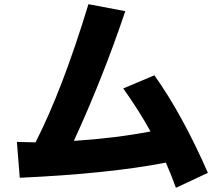

<svg xmlns="http://www.w3.org/2000/svg" viewBox="-20 -812 1040 915"><path d="M60.5 -135.7Q113.3 -133.8 140.6 -133.8H149.4Q277.3 -383.8 401.4 -792L577.1 -758.8Q470.7 -442.4 332 -140.6Q529.3 -153.3 697.3 -185.5Q645.5 -280.3 567.4 -390.6L715.8 -453.1Q849.6 -264.6 970.7 11.7L818.4 83Q800.8 33.2 770.5 -37.1Q501 15.6 74.2 35.2Z"/></svg>

Font: GenEi M Gothic v2 Heavy
Style: Regular
Weight: 800
Version: Version 2.0